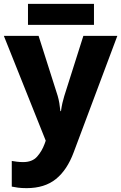

<svg xmlns="http://www.w3.org/2000/svg" viewBox="-20 -735 628 995"><path d="M0 -549H180L279 -238Q284 -221 287.5 -200.5Q291 -180 293 -159H296Q299 -182 303.5 -201.5Q308 -221 313 -237L412 -549H588L362 54Q328 146 269.5 193Q211 240 118 240Q92 240 73.5 237.5Q55 235 41 232V99Q52 101 67.5 103Q83 105 100 105Q147 105 172 77Q197 49 211 11L217 -6ZM467 -715V-606H125V-715Z"/></svg>

Font: Noto Sans ExtraBold
Style: Regular
Weight: 800
Designer: Monotype Design Team
Foundry: Monotype Imaging Inc.
Version: Version 2.007